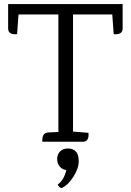

<svg xmlns="http://www.w3.org/2000/svg" viewBox="-20 -697 643 944"><path d="M20 -677H583V-557Q583 -525 539 -529L532 -626H339V-50L415 -44Q419 0 387 0H188Q188 0 188 -8Q188 -34 202 -42Q209 -45 219 -46L267 -48V-626H71L64 -529Q20 -525 20 -557ZM284 227Q279 229 271.5 221.5Q264 214 264 210Q295 188 306 139Q286 137 273.5 121.5Q261 106 261 84Q261 62 275.5 47.5Q290 33 314 33Q338 33 352.5 47.5Q367 62 367 96.5Q367 131 340.5 172.5Q314 214 284 227Z"/></svg>

Font: Karma
Style: Regular
Weight: 400
Designer: Joana Correia
Foundry: Indian Type Foundry
Version: Version 1.202;PS 1.0;hotconv 1.0.78;makeotf.lib2.5.61930; tt